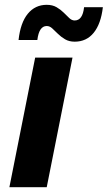

<svg xmlns="http://www.w3.org/2000/svg" viewBox="-20 -777 447 797"><path d="M19 0 126 -538H281L174 0ZM290 -604Q267 -604 250 -614Q233 -624 220 -637Q207 -650 196.5 -659.5Q186 -669 174 -669Q142 -669 135 -611H57Q65 -683 95.5 -720Q126 -757 174 -757Q198 -757 215 -747Q232 -737 244.5 -724.5Q257 -712 267.5 -702Q278 -692 290 -692Q323 -692 329 -747H407Q399 -678 369 -641Q339 -604 290 -604Z"/></svg>

Font: Montserrat
Style: Bold Italic
Weight: 700
Italic angle: -11.3°
Designer: Julieta Ulanovsky
Foundry: Julieta Ulanovsky
Version: Version 9.000; ttfautohint (v1.8.4.7-5d5b)